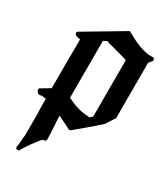

<svg xmlns="http://www.w3.org/2000/svg" viewBox="-225 -719 978 1126"><g transform="rotate(30 263.5 -155.5)"><path d="M512 -535Q518 -545 512.5 -552.5Q507 -560 497 -557H485Q441 -557 374 -588Q361 -594 347 -601.5Q333 -609 316 -619Q312 -624 304 -619L48 -467Q41 -462 41 -457Q41 -439 74 -435H81Q81 -396 80.5 -353.5Q80 -311 80 -267Q80 -225 80 -182Q80 -140 80 -103L18 -66Q14 -63 14 -58Q14 -52 17 -49L23 -39Q26 -37 30 -34.5Q34 -32 38 -33Q47 -35 53 -35Q65 -35 81 -32Q81 -14 81 12Q81 38 83 65Q83 99 83 123Q83 147 83 162Q83 173 83 185Q83 198 83 213Q83 218 82 221.5Q81 225 81 228Q80 248 78.5 265Q77 282 74 295Q72 307 82.5 310.5Q93 314 99 305Q112 282 122.5 267Q133 252 141 240Q161 213 174 197.5Q187 182 193 184Q208 186 208 169Q208 155 206.5 125Q205 95 202 51Q201 43 201 34Q201 25 201 14Q220 23 242.5 34Q265 45 285 55Q288 58 293.5 57.5Q299 57 301 54Q339 22 378 -10.5Q417 -43 455 -78L495 -140V-514ZM374 -81 357 -65Q350 -67 336 -67.5Q322 -68 303 -71.5Q284 -75 258.5 -83.5Q233 -92 201 -108V-493Q207 -497 213 -499.5Q219 -502 224 -505Q226 -503 225 -505Q224 -507 240 -499Q250 -497 261 -494.5Q272 -492 285 -488Q319 -479 340 -473Q361 -467 374 -463Z"/></g></svg>

Font: MM Taunggyi
Style: Regular
Weight: 400
Designer: Khon Soe Zaw Thu
Version: Version 1.00 July 18, 2016, initial release